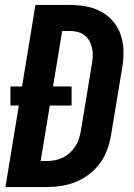

<svg xmlns="http://www.w3.org/2000/svg" viewBox="-20 -755 540 775"><path d="M169 0H2L56 -329H22V-406H69L123 -735H261Q295 -735 328 -729Q361 -723 389 -707.5Q417 -692 437.5 -667.5Q458 -643 468 -612.5Q478 -582 478.5 -548Q479 -514 473 -480L428 -208Q423 -179 412.5 -150Q402 -121 383.5 -96Q365 -71 339.5 -51.5Q314 -32 285.5 -20.5Q257 -9 227.5 -4.5Q198 0 169 0ZM144 -105H169Q184 -105 200.5 -108Q217 -111 232 -118Q247 -125 260.5 -137Q274 -149 283.5 -163.5Q293 -178 298 -193.5Q303 -209 306 -225L351 -497Q354 -514 354.5 -530Q355 -546 351.5 -561.5Q348 -577 340.5 -590.5Q333 -604 321 -613Q309 -622 293.5 -626Q278 -630 262 -630H231L194 -406H269V-329H181Z"/></svg>

Font: Iosevka Extrabold Oblique
Style: Regular
Weight: 800
Italic angle: -9°
Monospace: yes
Designer: Belleve Invis
Foundry: Belleve Invis
Version: Version 32.5.0; ttfautohint (v1.8.4)